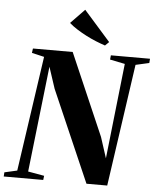

<svg xmlns="http://www.w3.org/2000/svg" viewBox="-84 -1044 901 1097"><g transform="rotate(5 366.0 -495.0)"><path d="M-21 0 -19.5 -24 53 -40.5 149 -701 78 -717.5 81.5 -743H309.5L513 -273.5L551.5 -154.5L612 -701L526 -718.5L528.5 -743H753L751 -718.5L673.5 -701L572.5 0H453.5L225 -524.5L184.5 -647.5L115.5 -40.5L208.5 -24L205.5 0ZM490 -796Q464.5 -804.5 436.2 -816Q408 -827.5 380 -842Q352 -856.5 326.2 -872.8Q300.5 -889 280 -907L360 -989.5L512 -817.5Z"/></g></svg>

Font: Merriweather 120pt ExtraBold
Style: Italic
Weight: 800
Italic angle: -7.8°
Version: Version 2.101